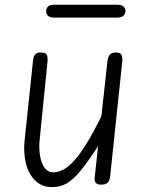

<svg xmlns="http://www.w3.org/2000/svg" viewBox="-20 -756 586 786"><path d="M194 10Q151.5 10 124.2 -16.8Q97 -43.5 86.2 -86.8Q75.5 -130 80.5 -178.5L115 -506Q116 -514.5 118.2 -522.5Q120.5 -530.5 126.8 -535.8Q133 -541 146.5 -541Q168.5 -541 172.2 -530.5Q176 -520 174.5 -504L142 -180.5Q139 -148 144 -118Q149 -88 162.5 -69.2Q176 -50.5 198 -50.5Q244 -50.5 290.2 -105.8Q336.5 -161 395 -280L420 -506Q421.5 -518.5 427.8 -529.8Q434 -541 454.5 -541Q474 -541 478 -530.5Q482 -520 480.5 -504L431 -35Q429 -16.5 420.5 -8.2Q412 0 394.5 0Q378.5 0 372.2 -7.5Q366 -15 368 -33L381.5 -157.5Q339.5 -93.5 309.8 -57Q280 -20.5 253.2 -5.2Q226.5 10 194 10ZM202 -684Q183.5 -684 176.2 -691.8Q169 -699.5 169 -710.5Q169 -721.5 176.2 -729Q183.5 -736.5 202 -736.5H460.5Q478.5 -736.5 486 -729Q493.5 -721.5 493.5 -710.5Q493.5 -700 485.8 -692Q478 -684 460.5 -684Z"/></svg>

Font: Edu NSW ACT Hand
Style: Regular
Weight: 400
Designer: Tina and Corey Anderson, Eben Sorkin, Mirko Velimirovic
Foundry: Sorkin Type Co.
Version: Version 2.000